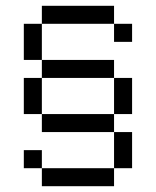

<svg xmlns="http://www.w3.org/2000/svg" viewBox="-20 -645 540 665"><path d="M437.5 -500V-562.5H375V-500ZM125 -62.5V0H375V-62.5ZM125 -62.5V-125H62.5V-62.5ZM375 -62.5H437.5Q437.5 -62.5 437.5 -187.5H375Q375 -187.5 375 -62.5ZM375 -187.5V-250H125V-187.5ZM125 -250Q125 -250 125 -375H62.5Q62.5 -375 62.5 -250ZM375 -250H437.5Q437.5 -250 437.5 -375H375Q375 -375 375 -250ZM125 -375H375V-437.5H125ZM125 -437.5Q125 -437.5 125 -562.5H62.5Q62.5 -562.5 62.5 -437.5ZM125 -562.5H375V-625H125Z"/></svg>

Font: Unifont
Style: Regular
Weight: 500
Version: Version 13.0.05